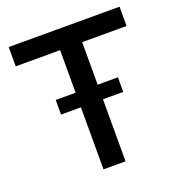

<svg xmlns="http://www.w3.org/2000/svg" viewBox="-126 -795 836 899"><g transform="rotate(-20 292.0 -345.0)"><path d="M568.4 -593.8H347.2V-381.8H448.2V-309.1H347.2V0H237.3V-309.1H138.2V-381.8H237.3V-593.8H16.1V-689.9H568.4Z"/></g></svg>

Font: Acari Sans SemiBold
Style: Regular
Weight: 600
Designer: Alfredo Marco Pradil and Stefan Peev
Foundry: Hanken Design Co.
Version: Version 1.045;January 11, 2019;FontCreator 11.5.0.2425 64-bi